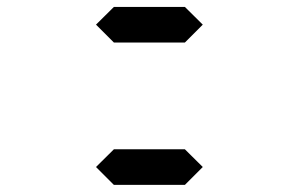

<svg xmlns="http://www.w3.org/2000/svg" viewBox="-20 -520 840 540"><path d="M500 -400.4H300.3L250 -450.7L300.3 -500.5H500L550.3 -450.7ZM500 0H300.3L250 -50.3L300.3 -100.1H500L550.3 -50.3Z"/></svg>

Font: E1234
Style: Regular
Weight: 400
Designer: GGBot
Version: Version 1.00;September 7, 2020